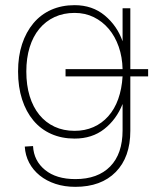

<svg xmlns="http://www.w3.org/2000/svg" viewBox="-20 -562 639 744"><path d="M485 -266V-55Q485 47 428.5 104.5Q372 162 272 162Q230 162 195 150.5Q160 139 134 118Q108 97 93 68.5Q78 40 76 6L108 4Q111 61 154.5 96.5Q198 132 272 132Q359 132 407 83Q455 34 455 -57V-159Q431 -99 384 -62Q337 -25 269 -25Q219 -25 178.5 -43Q138 -61 109.5 -95Q81 -129 65.5 -177Q50 -225 50 -285Q50 -344 65.5 -391Q81 -438 109.5 -472Q138 -506 178.5 -524Q219 -542 269 -542Q338 -542 386 -502Q434 -462 455 -402V-530H485V-294H554V-266ZM269 -55Q309 -55 342 -69.5Q375 -84 399.5 -111.5Q424 -139 438 -178Q452 -217 455 -266H234V-294H455Q454 -341 440 -381Q426 -421 401.5 -450Q377 -479 343.5 -495.5Q310 -512 269 -512Q226 -512 191.5 -496Q157 -480 132.5 -450.5Q108 -421 95 -379Q82 -337 82 -285Q82 -232 95 -189.5Q108 -147 132.5 -117Q157 -87 191.5 -71Q226 -55 269 -55Z"/></svg>

Font: Geist Thin
Style: Regular
Weight: 400
Designer: Basement.studio, Andrés Briganti, Mateo Zaragoza
Foundry: Basement.studio, Vercel, Andrés Briganti, Guido Ferreyra, Mateo Zaragoza
Version: Version 1.401